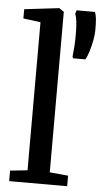

<svg xmlns="http://www.w3.org/2000/svg" viewBox="-57 -855 471 890"><g transform="rotate(5 179.0 -409.5)"><path d="M101 -57.5V-746.5L20.5 -757V-800L181 -819H182.5L204.5 -804V-57L290.5 -49V0H20.5V-49ZM323 -593H266L263 -600.5Q265.5 -620.5 267.2 -645.8Q269 -671 269 -701.5Q269 -738 266.5 -761.5Q264 -785 258 -798L262.5 -816H348.5Q354 -801.5 355.8 -783.2Q357.5 -765 357.5 -730.5Q357.5 -712 352.5 -685.2Q347.5 -658.5 339.8 -633Q332 -607.5 323 -593Z"/></g></svg>

Font: Merriweather 20pt
Style: Regular
Weight: 400
Version: Version 2.100